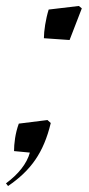

<svg xmlns="http://www.w3.org/2000/svg" viewBox="-30 -506 298 643"><path d="M-10 108 -3 117C73 65 116 6 140 -94L129 -104L33 -92C21 -60 17 -24 17 0L70 5C60 42 31 78 -10 108ZM117 -378 203 -372 244 -478 234 -486 133 -474C123 -442 117 -402 117 -378Z"/></svg>

Font: Mazius Display Extra italic
Style: Regular
Weight: 400
Italic angle: -17°
Designer: Alberto Casagrande & Collletttivo
Foundry: Collletttivo
Version: Version 2.000;Glyphs 3.2 (3217)